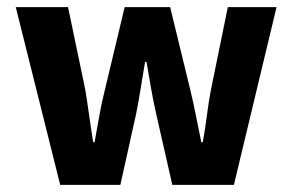

<svg xmlns="http://www.w3.org/2000/svg" viewBox="-20 -516 816 536"><path d="M148 0 24 -496H170L218 -266Q224 -229 229 -193Q234 -157 240 -119H244Q251 -157 257.5 -194Q264 -231 273 -266L328 -496H455L511 -266Q520 -229 527 -193Q534 -157 542 -119H546Q553 -157 557.5 -193Q562 -229 569 -266L616 -496H752L633 0H461L416 -198Q408 -233 402 -268Q396 -303 389 -343H385Q378 -303 372.5 -268Q367 -233 360 -198L316 0Z"/></svg>

Font: hySource Sans Pro
Style: Bold
Weight: 700
Designer: Paul D. Hunt
Foundry: Adobe Systems Incorporated
Version: Version 2.021;PS 2.000;hotconv 1.0.86;makeotf.lib2.5.63406